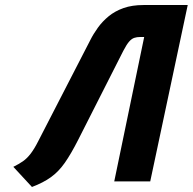

<svg xmlns="http://www.w3.org/2000/svg" viewBox="-20 -720 766 763"><path d="M550 -700Q505 -700 471 -688Q437 -676 412 -655.5Q387 -635 369 -610Q351 -585 339 -561L134 -163Q117 -129 102 -109.5Q87 -90 71 -79Q55 -68 33 -57L107 23Q152 6 182.5 -16Q213 -38 237.5 -73Q262 -108 290 -163L470 -518Q483 -543 493 -554.5Q503 -566 513.5 -569.5Q524 -573 537 -573H553L434 1H577L726 -700Z"/></svg>

Font: Advent Pro ExtraBold
Style: Italic
Weight: 800
Italic angle: -12°
Version: Version 3.000